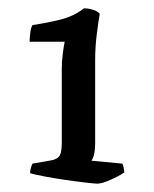

<svg xmlns="http://www.w3.org/2000/svg" viewBox="-20 -786 370 460"><path d="M213 -346Q208 -346 186 -348.5Q164 -351 136.5 -355Q109 -359 85.5 -363.5Q62 -368 52 -371Q52 -376 54 -383.5Q56 -391 58 -394L98 -401Q114 -403 121 -410.5Q128 -418 128 -444V-621Q128 -639 130.5 -658Q133 -677 135 -686H51Q51 -695 52.5 -707.5Q54 -720 58 -726Q92 -731 124.5 -739Q157 -747 181 -766Q192 -766 203 -762.5Q214 -759 219 -753Q216 -737 212 -705Q208 -673 208 -643V-442Q208 -428 205.5 -417Q203 -406 199 -401L273 -394Q275 -391 276 -385.5Q277 -380 278 -373Q265 -364 244.5 -355Q224 -346 213 -346Z"/></svg>

Font: Texturina 12pt
Style: Regular
Weight: 400
Designer: Guillermo Torres Carreño
Foundry: Omnibus-Type
Version: Version 1.002